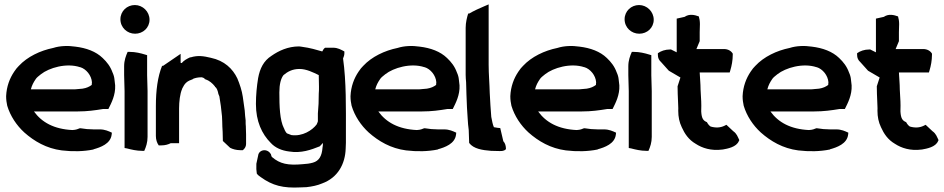

<svg xmlns="http://www.w3.org/2000/svg" viewBox="-20 -692 4314 877"><path d="M8 -252C8 -236 10 -223 13 -209C27 -162 56 -119 91 -87C136 -47 192 -14 262 -5C312 1 362 0 406 -9H407V-10C439 -19 485 -35 490 -77L491 -86C476 -93 459 -101 436 -101H407C387 -101 366 -103 349 -106H344C336 -103 329 -99 311 -98C227 -102 171 -133 135 -183H336C378 -183 414 -188 450 -194H475C489 -222 508 -258 506 -302L503 -328C502 -340 499 -350 494 -361C484 -389 468 -409 449 -427C418 -457 374 -473 324 -479C291 -484 254 -483 223 -473C164 -461 105 -433 66 -391C59 -384 52 -376 45 -365C24 -334 10 -297 8 -253ZM121 -284C126 -303 133 -316 144 -332C149 -339 156 -344 167 -353C204 -382 283 -406 346 -385H347C373 -377 398 -348 400 -316C400 -314 399 -311 399 -304C388 -296 376 -290 357 -287L334 -285C328 -284 322 -284 315 -284Z M530 -604C530 -566 561 -538 597 -538C633 -538 663 -565 663 -602C663 -639 632 -669 596 -669C560 -669 530 -641 530 -604ZM547 -349C547 -323 549 -301 549 -276V-16L560 -14C579 -9 604 -3 629 -3H639C647 -21 654 -41 654 -67V-276C654 -303 652 -324 652 -348V-440L642 -443C623 -449 598 -455 573 -455H563C555 -437 547 -416 547 -390Z M692 -71C692 -54 697 -39 705 -28H718C734 -28 748 -32 760 -38H798V-197C798 -227 802 -264 812 -286V-287C817 -297 823 -308 830 -314C838 -322 851 -327 860 -330L862 -332C872 -336 884 -339 901 -339C901 -339 914 -337 916 -330H918C936 -324 950 -312 962 -297V-295H963C970 -290 974 -279 977 -266V-264L982 -252C987 -224 991 -193 994 -161L995 -138C995 -121 996 -107 997 -90C997 -76 998 -61 998 -48L1031 -17C1042 -11 1059 -6 1078 -6H1089C1097 -12 1104 -22 1104 -34V-78C1104 -90 1103 -101 1103 -111V-114C1102 -121 1102 -130 1102 -138V-142C1100 -156 1099 -170 1098 -185V-186C1095 -205 1092 -229 1089 -250C1085 -278 1075 -308 1064 -334C1043 -378 1005 -415 943 -428C910 -436 883 -440 851 -430H848C833 -423 820 -416 810 -404C810 -404 808 -404 805 -405V-446L723 -390L721 -393C700 -342 692 -278 692 -208Z M1149 -217C1149 -138 1176 -80 1217 -39C1237 -17 1267 -4 1301 0C1356 9 1401 -8 1439 -23L1441 -24C1446 -29 1449 -32 1455 -39V-35C1455 -28 1454 -23 1453 -17V-16C1450 20 1438 43 1409 51C1395 55 1380 57 1362 58C1296 64 1259 57 1222 25C1221 24 1220 22 1218 15V13L1217 12C1201 -16 1162 -9 1159 19L1151 56V57C1150 74 1151 88 1153 101C1158 108 1165 113 1171 117C1225 156 1273 168 1352 164C1361 164 1371 163 1377 163H1379C1406 160 1430 155 1451 146C1523 120 1557 57 1559 -14C1559 -22 1560 -30 1560 -40V-86C1560 -201 1562 -318 1547 -425C1550 -432 1553 -440 1553 -449V-457C1538 -465 1523 -474 1502 -474H1465C1459 -470 1456 -465 1452 -457C1428 -464 1394 -474 1361 -478C1359 -478 1352 -480 1346 -480C1295 -480 1253 -460 1220 -437C1184 -414 1167 -379 1159 -335C1153 -298 1149 -259 1149 -217ZM1256 -270C1256 -307 1263 -334 1275 -349C1294 -365 1316 -377 1348 -377C1380 -377 1411 -361 1436 -349L1437 -296C1437 -285 1437 -274 1436 -264V-263C1436 -232 1435 -204 1432 -174V-138C1431 -134 1429 -129 1426 -123C1406 -97 1362 -68 1311 -75C1306 -77 1300 -79 1293 -82H1292C1289 -83 1282 -93 1278 -104V-105L1277 -106C1258 -143 1256 -206 1256 -270Z M1581 -252C1581 -236 1583 -223 1586 -209C1600 -162 1629 -119 1664 -87C1709 -47 1765 -14 1835 -5C1885 1 1935 0 1979 -9H1980V-10C2012 -19 2058 -35 2063 -77L2064 -86C2049 -93 2032 -101 2009 -101H1980C1960 -101 1939 -103 1922 -106H1917C1909 -103 1902 -99 1884 -98C1800 -102 1744 -133 1708 -183H1909C1951 -183 1987 -188 2023 -194H2048C2062 -222 2081 -258 2079 -302L2076 -328C2075 -340 2072 -350 2067 -361C2057 -389 2041 -409 2022 -427C1991 -457 1947 -473 1897 -479C1864 -484 1827 -483 1796 -473C1737 -461 1678 -433 1639 -391C1632 -384 1625 -376 1618 -365C1597 -334 1583 -297 1581 -253ZM1694 -284C1699 -303 1706 -316 1717 -332C1722 -339 1729 -344 1740 -353C1777 -382 1856 -406 1919 -385H1920C1946 -377 1971 -348 1973 -316C1973 -314 1972 -311 1972 -304C1961 -296 1949 -290 1930 -287L1907 -285C1901 -284 1895 -284 1888 -284Z M2107 -350C2107 -339 2108 -327 2109 -317C2110 -280 2111 -240 2113 -201C2116 -168 2116 -132 2121 -98L2123 -39C2143 -12 2184 -6 2223 -3L2263 -2C2279 -1 2290 -7 2291 -12C2291 -24 2288 -38 2279 -47L2265 -107L2254 -108L2236 -111C2230 -124 2228 -139 2224 -158C2221 -192 2219 -230 2217 -267C2216 -311 2212 -353 2212 -396V-672L2191 -663C2172 -655 2145 -643 2121 -629L2119 -632C2113 -613 2107 -589 2107 -565Z M2311 -252C2311 -236 2313 -223 2316 -209C2330 -162 2359 -119 2394 -87C2439 -47 2495 -14 2565 -5C2615 1 2665 0 2709 -9H2710V-10C2742 -19 2788 -35 2793 -77L2794 -86C2779 -93 2762 -101 2739 -101H2710C2690 -101 2669 -103 2652 -106H2647C2639 -103 2632 -99 2614 -98C2530 -102 2474 -133 2438 -183H2639C2681 -183 2717 -188 2753 -194H2778C2792 -222 2811 -258 2809 -302L2806 -328C2805 -340 2802 -350 2797 -361C2787 -389 2771 -409 2752 -427C2721 -457 2677 -473 2627 -479C2594 -484 2557 -483 2526 -473C2467 -461 2408 -433 2369 -391C2362 -384 2355 -376 2348 -365C2327 -334 2313 -297 2311 -253ZM2424 -284C2429 -303 2436 -316 2447 -332C2452 -339 2459 -344 2470 -353C2507 -382 2586 -406 2649 -385H2650C2676 -377 2701 -348 2703 -316C2703 -314 2702 -311 2702 -304C2691 -296 2679 -290 2660 -287L2637 -285C2631 -284 2625 -284 2618 -284Z M2833 -604C2833 -566 2864 -538 2900 -538C2936 -538 2966 -565 2966 -602C2966 -639 2935 -669 2899 -669C2863 -669 2833 -641 2833 -604ZM2850 -349C2850 -323 2852 -301 2852 -276V-16L2863 -14C2882 -9 2907 -3 2932 -3H2942C2950 -21 2957 -41 2957 -67V-276C2957 -303 2955 -324 2955 -348V-440L2945 -443C2926 -449 2901 -455 2876 -455H2866C2858 -437 2850 -416 2850 -390Z M2985 -441C2985 -427 2990 -417 3000 -408L3035 -369L3088 -338C3084 -325 3080 -312 3075 -298V-296C3075 -273 3076 -253 3077 -230C3077 -214 3079 -201 3078 -187V-186C3078 -158 3083 -134 3094 -111C3107 -82 3125 -54 3158 -35C3187 -16 3228 -2 3280 -9H3281C3303 -13 3344 -20 3355 -48L3357 -52C3349 -68 3346 -81 3329 -93L3298 -122L3288 -117C3271 -109 3250 -107 3226 -114C3221 -117 3214 -124 3209 -134C3192 -141 3185 -151 3183 -182V-189C3184 -202 3183 -216 3183 -227V-228L3180 -283C3180 -311 3177 -335 3176 -361H3313L3316 -371C3322 -391 3327 -416 3327 -442V-447C3320 -459 3306 -468 3287 -468H3161L3176 -504V-545L3177 -582C3177 -595 3175 -607 3172 -617C3153 -624 3129 -630 3107 -615L3071 -607V-453L3045 -466H3041C3018 -466 2999 -459 2985 -449Z M3372 -252C3372 -236 3374 -223 3377 -209C3391 -162 3420 -119 3455 -87C3500 -47 3556 -14 3626 -5C3676 1 3726 0 3770 -9H3771V-10C3803 -19 3849 -35 3854 -77L3855 -86C3840 -93 3823 -101 3800 -101H3771C3751 -101 3730 -103 3713 -106H3708C3700 -103 3693 -99 3675 -98C3591 -102 3535 -133 3499 -183H3700C3742 -183 3778 -188 3814 -194H3839C3853 -222 3872 -258 3870 -302L3867 -328C3866 -340 3863 -350 3858 -361C3848 -389 3832 -409 3813 -427C3782 -457 3738 -473 3688 -479C3655 -484 3618 -483 3587 -473C3528 -461 3469 -433 3430 -391C3423 -384 3416 -376 3409 -365C3388 -334 3374 -297 3372 -253ZM3485 -284C3490 -303 3497 -316 3508 -332C3513 -339 3520 -344 3531 -353C3568 -382 3647 -406 3710 -385H3711C3737 -377 3762 -348 3764 -316C3764 -314 3763 -311 3763 -304C3752 -296 3740 -290 3721 -287L3698 -285C3692 -284 3686 -284 3679 -284Z M3895 -441C3895 -427 3900 -417 3910 -408L3945 -369L3998 -338C3994 -325 3990 -312 3985 -298V-296C3985 -273 3986 -253 3987 -230C3987 -214 3989 -201 3988 -187V-186C3988 -158 3993 -134 4004 -111C4017 -82 4035 -54 4068 -35C4097 -16 4138 -2 4190 -9H4191C4213 -13 4254 -20 4265 -48L4267 -52C4259 -68 4256 -81 4239 -93L4208 -122L4198 -117C4181 -109 4160 -107 4136 -114C4131 -117 4124 -124 4119 -134C4102 -141 4095 -151 4093 -182V-189C4094 -202 4093 -216 4093 -227V-228L4090 -283C4090 -311 4087 -335 4086 -361H4223L4226 -371C4232 -391 4237 -416 4237 -442V-447C4230 -459 4216 -468 4197 -468H4071L4086 -504V-545L4087 -582C4087 -595 4085 -607 4082 -617C4063 -624 4039 -630 4017 -615L3981 -607V-453L3955 -466H3951C3928 -466 3909 -459 3895 -449Z"/></svg>

Font: SolarCharger
Style: 950
Weight: 900
Designer: Mew Too
Foundry: Cannot Into Space Fonts/KineticPlasma Fonts
Version: Version 1.100